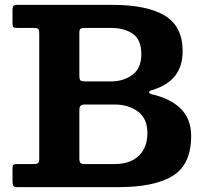

<svg xmlns="http://www.w3.org/2000/svg" viewBox="-20 -770 839 790"><path d="M466.5 0H53.5Q39 0 35.2 -5Q31.5 -10 31.5 -24.5V-79Q31.5 -89.5 35.5 -92.2Q39.5 -95 49.5 -95H119.5Q133 -95 137.2 -99.8Q141.5 -104.5 141.5 -118V-632.5Q141.5 -646 137.5 -650.5Q133.5 -655 120 -655H52.5Q39 -655 35.2 -658.2Q31.5 -661.5 31.5 -674.5V-729Q31.5 -741.5 35.5 -745.8Q39.5 -750 51.5 -750H441.5Q584.5 -750 658 -705.8Q731.5 -661.5 731.5 -560Q731.5 -496.5 699.5 -457Q667.5 -417.5 606 -399.5Q593 -396 593.2 -390.2Q593.5 -384.5 607 -381.5Q682.5 -364 724.5 -322Q766.5 -280 766.5 -210Q766.5 -94 691.8 -47Q617 0 466.5 0ZM333 -435H436.5Q487.5 -435 524.5 -461.8Q561.5 -488.5 561.5 -547.5Q561.5 -607 526.5 -631Q491.5 -655 436.5 -655H328Q316 -655 311.2 -651.5Q306.5 -648 306.5 -636V-460Q306.5 -443 311.2 -439Q316 -435 333 -435ZM451.5 -95Q516 -95 551.2 -129.2Q586.5 -163.5 586.5 -222.5Q586.5 -282 547.5 -311Q508.5 -340 451.5 -340H329Q316 -340 311.2 -334.5Q306.5 -329 306.5 -315.5V-118.5Q306.5 -104.5 310.8 -99.8Q315 -95 329 -95Z"/></svg>

Font: Besley
Style: Bold
Weight: 700
Designer: Owen Earl
Foundry: indestructible type*
Version: Version 2.001; ttfautohint (v1.8.3)